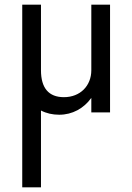

<svg xmlns="http://www.w3.org/2000/svg" viewBox="-20 -480 565 820"><path d="M155 -460H75V320H155V-8C178 4 204 10 233 10C289 10 338 -17 370 -62V0H450V-460H370V-180C370 -114 323 -65 253 -65C188 -65 155 -104 155 -180Z"/></svg>

Font: Jost
Style: Regular
Weight: 400
Version: Version 3.710